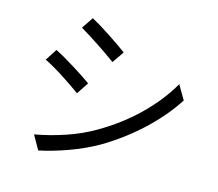

<svg xmlns="http://www.w3.org/2000/svg" viewBox="-110 -908 1221 1077"><g transform="rotate(15 500.0 -370.0)"><path d="M518 -627 471 -559Q361 -638 256 -701L301 -768Q346 -744 412 -700.5Q478 -657 518 -627ZM486 -170Q611 -242 708 -336.5Q805 -431 865 -536L913 -454Q848 -353 748.5 -260Q649 -167 529 -96Q452 -52 363 -20Q274 12 197 28L151 -53Q240 -69 327 -98.5Q414 -128 486 -170ZM370 -408 324 -338Q281 -370 219 -410Q157 -450 106 -475L150 -543Q197 -520 265.5 -477Q334 -434 370 -408Z"/></g></svg>

Font: Merged Yaku Han JP
Style: Regular
Weight: 400
Designer: Ryoko NISHIZUKA 西塚涼子 (kana, bopomofo & ideographs); Paul D. Hunt (Latin, Greek & Cyrillic); Sandoll Communications 산돌커뮤니
Foundry: Adobe
Version: Version 2.004